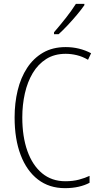

<svg xmlns="http://www.w3.org/2000/svg" viewBox="-20 -1020 520 999"><path d="M322 -740Q263 -740 220.5 -713Q178 -686 150.5 -640Q123 -594 109.5 -534.5Q96 -475 96 -409Q96 -309 122.5 -234.5Q149 -160 199 -118.5Q249 -77 320 -77Q360 -77 391.5 -85.5Q423 -94 446 -105V-69Q422 -56 389.5 -48.5Q357 -41 318 -41Q236 -41 177.5 -86Q119 -131 87.5 -213.5Q56 -296 56 -409Q56 -484 72 -550Q88 -616 121 -666.5Q154 -717 204 -746Q254 -775 322 -775Q393 -775 454 -743L438 -709Q409 -726 379.5 -733Q350 -740 322 -740ZM419 -993Q403 -970 379.5 -942Q356 -914 331 -887.5Q306 -861 285 -842H261V-852Q293 -889 322.5 -926.5Q352 -964 375 -1000H419Z"/></svg>

Font: Noto Sans Tamil UI Condensed ExtraLight
Style: Regular
Weight: 200
Width: 3
Designer: Jelle Bosma - Monotype Design Team
Foundry: Monotype Imaging Inc.
Version: Version 2.004; ttfautohint (v1.8.4.7-5d5b)